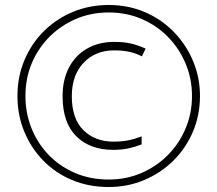

<svg xmlns="http://www.w3.org/2000/svg" viewBox="-20 -742 872 770"><path d="M434 -141Q341 -141 286 -195.5Q231 -250 231 -356Q231 -422 256.5 -471Q282 -520 329 -547Q376 -574 438 -574Q480 -574 509 -566.5Q538 -559 564 -547L549 -516Q526 -528 499.5 -534Q473 -540 438 -540Q363 -540 315.5 -490.5Q268 -441 268 -356Q268 -266 314.5 -220Q361 -174 435 -174Q468 -174 493.5 -179Q519 -184 548 -195V-163Q523 -153 495.5 -147Q468 -141 434 -141ZM416 8Q336 8 269 -20Q202 -48 153 -98.5Q104 -149 77 -215Q50 -281 50 -357Q50 -435 78.5 -502Q107 -569 157.5 -618.5Q208 -668 274 -695Q340 -722 416 -722Q495 -722 562 -693Q629 -664 678.5 -612.5Q728 -561 755 -495.5Q782 -430 782 -357Q782 -281 754 -214.5Q726 -148 675.5 -98Q625 -48 558.5 -20Q492 8 416 8ZM416 -22Q487 -22 548 -48.5Q609 -75 654.5 -121.5Q700 -168 725 -228.5Q750 -289 750 -357Q750 -425 725 -485.5Q700 -546 655 -592.5Q610 -639 549 -665.5Q488 -692 416 -692Q345 -692 284.5 -666Q224 -640 178.5 -594.5Q133 -549 107.5 -488.5Q82 -428 82 -357Q82 -289 106 -228.5Q130 -168 174.5 -121.5Q219 -75 280.5 -48.5Q342 -22 416 -22Z"/></svg>

Font: Noto Sans Khmer ExtraLight
Style: Regular
Weight: 250
Version: Version 2.003